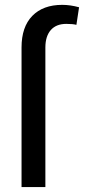

<svg xmlns="http://www.w3.org/2000/svg" viewBox="-20 -759 355 779"><path d="M67.4 0V-566.4Q67.4 -649.9 111.1 -694.6Q154.8 -739.3 232.4 -739.3Q265.1 -739.3 300.8 -729.5L290 -658.2Q275.9 -662.1 249 -662.1Q208 -662.1 186 -637Q164.1 -611.8 164.1 -566.4V0Z"/></svg>

Font: Pretendard Std
Style: Regular
Weight: 400
Designer: Base glyphs from Inter by Rasmus Andersson; Hangeul glyphs from Noto Sans CJK(Source Han Sans) by Jang Soo-young and Kan
Foundry: Kil Hyung-jin
Version: Version 1.309